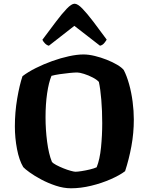

<svg xmlns="http://www.w3.org/2000/svg" viewBox="-20 -1013 801 1033"><path d="M362 0Q322 0 280 -14Q238 -28 201.5 -47.5Q165 -67 139.5 -85.5Q114 -104 105 -114Q83 -151 71.5 -211Q60 -271 60 -333Q60 -409 72.5 -482.5Q85 -556 101 -603Q131 -626 173 -647Q215 -668 261 -684.5Q307 -701 351 -710.5Q395 -720 429 -720Q457 -720 490 -712Q523 -704 554.5 -691.5Q586 -679 610.5 -664.5Q635 -650 646 -636Q662 -605 674.5 -560.5Q687 -516 693.5 -466Q700 -416 700 -370Q700 -297 687 -226.5Q674 -156 653 -92Q624 -70 575 -48.5Q526 -27 470 -13.5Q414 0 362 0ZM386 -89Q397 -89 419.5 -92.5Q442 -96 464.5 -101.5Q487 -107 500 -113Q517 -155 523.5 -220Q530 -285 530 -351Q530 -417 525 -476.5Q520 -536 512 -572Q502 -584 479 -596Q456 -608 432 -615.5Q408 -623 395 -623Q381 -623 355 -620.5Q329 -618 302 -614Q275 -610 257 -605Q242 -569 233.5 -510.5Q225 -452 225 -382Q225 -316 233.5 -250.5Q242 -185 259 -143Q264 -135 282 -125.5Q300 -116 321 -107.5Q342 -99 360.5 -94Q379 -89 386 -89ZM243 -767Q231 -770 221.5 -780Q212 -790 208 -799Q247 -851 280 -895Q313 -939 339 -966Q365 -993 381 -993Q398 -993 423.5 -966.5Q449 -940 482.5 -896Q516 -852 554 -800Q551 -794 541.5 -782Q532 -770 518 -767L380 -874Z"/></svg>

Font: Texturina ExtraBold
Style: Regular
Weight: 800
Designer: Guillermo Torres Carreño
Foundry: Omnibus-Type
Version: Version 1.002; ttfautohint (v1.8.3)